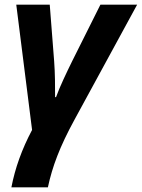

<svg xmlns="http://www.w3.org/2000/svg" viewBox="-20 -566 610 826"><path d="M29 240H186C205 151 237 65 301 -52L570 -546H412L291 -304C266 -253 238 -195 221 -148H217C217 -195 217 -250 213 -302L194 -546H50L118 -7C74 76 45 157 29 240Z"/></svg>

Font: BC Sans
Style: Bold Italic
Weight: 700
Italic angle: -12°
Designer: Monotype Design Team
Province of B.C.
Foundry: Monotype Imaging Inc.
Version: Version 2.000;GOOG;noto-source:20170915:90ef993387c0